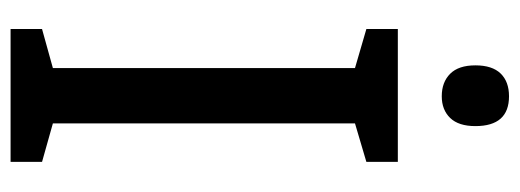

<svg xmlns="http://www.w3.org/2000/svg" viewBox="-322 -636 959 354"><g transform="rotate(90 157.0 -459.5)"><path d="M279 0H34V-58L106 -78V-635L34 -656V-714H279V-656L208 -635V-78L279 -58ZM158 -919Q213 -919 213 -857Q213 -826 198 -810.5Q183 -795 158 -795Q132 -795 116.5 -810.5Q101 -826 101 -857Q101 -888 116 -903.5Q131 -919 158 -919Z"/></g></svg>

Font: Noto Sans Hebrew Condensed Medium
Style: Regular
Weight: 500
Width: 3
Designer: Monotype Design Team
Foundry: Monotype Imaging Inc.
Version: Version 2.004; ttfautohint (v1.8.4.7-5d5b)